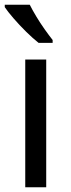

<svg xmlns="http://www.w3.org/2000/svg" viewBox="-21 -786 299 806"><path d="M173 0H85V-536H173ZM104 -766Q115 -744 131.5 -716.5Q148 -689 166.5 -663Q185 -637 200 -618V-606H141Q118 -624 89 -652.5Q60 -681 35.5 -709.5Q11 -738 -1 -756V-766Z"/></svg>

Font: Noto Sans Phoenician
Style: Regular
Weight: 400
Designer: Monotype Design Team
Foundry: Monotype Imaging Inc.
Version: Version 2.001; ttfautohint (v1.8.4.7-5d5b)